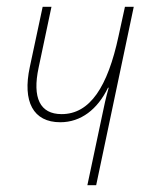

<svg xmlns="http://www.w3.org/2000/svg" viewBox="-20 -547 428 567"><path d="M238 0H264L375 -527H349L330 -440C298 -291 246 -210 162 -210C98 -210 75 -258 94 -347L132 -527H106L68 -349C46 -247 78 -186 158 -186C219 -186 268 -224 299 -288H301C293 -260 287 -233 281 -203Z"/></svg>

Font: Noto Sans Condensed Thin
Style: Italic
Weight: 100
Width: 3
Italic angle: -12°
Designer: Monotype Design Team
Foundry: Monotype Imaging Inc.
Version: Version 2.013